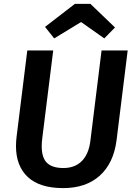

<svg xmlns="http://www.w3.org/2000/svg" viewBox="-20 -950 695 985"><path d="M635 -691 578 -231Q563 -113 492 -49Q421 15 304 15Q184 15 123 -41.5Q62 -98 62 -201Q62 -224 65 -248L120 -691H253L197 -242Q194 -219 194 -200Q194 -140 221.5 -114Q249 -88 305 -88Q365 -88 400.5 -124.5Q436 -161 444 -230L501 -691ZM258 -753 211 -812 364 -930H444L570 -809L515 -753L396 -837Z"/></svg>

Font: Xgbmvzvtohvqztyvzapvmeyoton
Style: Regular
Weight: 500
Italic angle: -8°
Designer: Carrois Corporate & Edenspiekermann
Foundry: Carrois Corporate GbR & Edenspiekermann AG
Version: Version 2.001